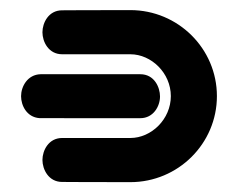

<svg xmlns="http://www.w3.org/2000/svg" viewBox="-20 -745 471 380"><path d="M60.3 -598.1C34.5 -597.4 21.7 -573.8 21.7 -554.6C21.7 -536.3 32.9 -513.1 58 -511.2C63.8 -510.9 256.3 -511.1 257.7 -511.1C283.5 -511.1 296.7 -534.6 296.7 -554.1C296.7 -572.1 285.5 -598.1 257.7 -598.1ZM102.9 -724.6C76.1 -724.6 64 -699.8 64 -681.1C64 -662.4 76.1 -637.6 103 -637.6C103 -637.6 182.3 -637.6 238 -637.6C279.5 -637.6 318.1 -600.5 318.1 -554.8C318.1 -509 279.5 -471.9 238 -471.9C182.3 -471.9 103 -471.9 103 -471.9C76.1 -471.9 64 -447.1 64 -428.4C64 -409.7 76.2 -384.9 102.9 -384.9C102.9 -384.9 157.1 -384.5 238 -384.5C332.4 -384.5 409.3 -460.7 409.3 -554.8C409.3 -648.8 332.4 -725 238 -725C157.1 -725 102.9 -724.6 102.9 -724.6Z"/></svg>

Font: Hi.
Style: Regular
Weight: 400
Designer: Mew Too, Robert Jablonski
Foundry: Cannot Into Space Fonts
Version: Version 1.996